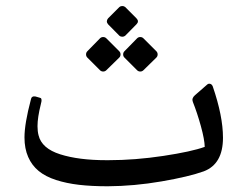

<svg xmlns="http://www.w3.org/2000/svg" viewBox="-20 -615 834 647"><path d="M399.4 -420.9Q395 -425.3 395 -431.6Q395 -438 399.4 -442.4L441.9 -485.8Q446.3 -490.2 452.6 -490.2Q459 -490.2 463.4 -485.8L506.8 -442.4Q511.2 -438 511.2 -431.6Q511.2 -425.3 506.8 -420.9L463.4 -378.4Q459 -374 452.6 -374Q446.3 -374 441.9 -378.4ZM344.2 -533.2Q335.9 -543 344.2 -553.2L382.3 -591.3Q386.2 -594.7 392.1 -594.7Q397.9 -594.7 401.9 -591.3L439.9 -553.2Q449.7 -543 439.9 -533.2L401.9 -494.6Q397.9 -491.2 392.1 -491.2Q386.2 -491.2 382.3 -494.6ZM274.4 -420.9Q270 -425.3 270 -431.6Q270 -438 274.4 -442.4L316.9 -485.8Q321.3 -490.2 327.6 -490.2Q334 -490.2 338.4 -485.8L381.8 -442.4Q386.2 -438 386.2 -431.6Q386.2 -425.3 381.8 -420.9L338.4 -378.4Q334 -374 327.6 -374Q321.3 -374 316.9 -378.4ZM62.5 -151.9Q62.5 -198.2 84 -279.3Q85.9 -292 99.1 -290L114.3 -285.6Q116.2 -285.2 117.4 -284.4Q118.7 -283.7 119.1 -282Q119.6 -280.3 119.9 -278.8Q120.1 -277.3 119.9 -275.1Q119.6 -272.9 119.4 -271.5Q119.1 -270 118.4 -267.6Q117.7 -265.1 117.7 -264.2Q106.4 -219.2 106.4 -189.9Q106.4 -172.4 109.9 -159.2Q120.6 -114.7 182.9 -95Q245.1 -75.2 338.4 -75.2H345.7Q435.1 -75.2 530.3 -89.6Q625.5 -104 669.9 -120.1Q669.4 -144.5 657 -189.7Q644.5 -234.9 629.9 -271.5Q625 -283.7 636.7 -293.9L678.2 -330.1Q682.6 -334 688.2 -332.5Q693.8 -331.1 696.8 -324.2Q731.4 -223.6 731.4 -150.9Q731.4 -62 666.5 -37.6Q616.2 -19.5 524.2 -3.7Q432.1 12.2 343.3 12.7Q288.6 12.7 246.3 7.8Q204.1 2.9 168.7 -8.5Q133.3 -20 110.4 -38.8Q87.4 -57.6 75 -85.9Q62.5 -114.3 62.5 -151.9Z"/></svg>

Font: Nika
Style: Regular
Weight: 400
Designer: Mohammad Saleh Souzanchi
Foundry: http://font-store.ir
Version: Version:1.0.0;RFB:1.2.5;Building:2016-05-25 11:08:22.297533